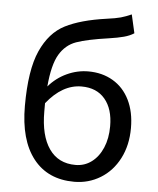

<svg xmlns="http://www.w3.org/2000/svg" viewBox="-56 -849 749 910"><g transform="rotate(5 318.5 -394.0)"><path d="M67 -325Q67 -496 108 -587.5Q149 -679 222 -716Q295 -753 416 -770Q461 -776 484 -782.5Q507 -789 534 -801L554 -713Q534 -700 506 -692.5Q478 -685 437 -679Q332 -664 282 -646Q232 -628 203 -579Q174 -530 165 -426Q201 -468 250.5 -491Q300 -514 353 -514Q419 -514 470 -484Q521 -454 549 -397.5Q577 -341 577 -264Q577 -182 544.5 -119Q512 -56 455.5 -21.5Q399 13 331 13Q205 13 136 -75Q67 -163 67 -325ZM330 -67Q373 -67 406.5 -92Q440 -117 459 -161.5Q478 -206 478 -264Q478 -346 438.5 -393Q399 -440 327 -440Q236 -440 161 -346V-306Q161 -192 204.5 -129.5Q248 -67 330 -67Z"/></g></svg>

Font: Nebula Sans Medium
Style: Regular
Weight: 500
Designer: Paul D. Hunt for Adobe (as Source Sans)
Foundry: Nebula Entertainment & Broadcasting LLC
Version: Version 1.010